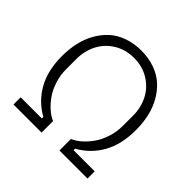

<svg xmlns="http://www.w3.org/2000/svg" viewBox="-175 -885 1060 1060"><g transform="rotate(45 354.5 -355.0)"><path d="M65.9 0V-56.2H231V-67.9Q152.8 -111.8 109.4 -189.2Q65.9 -266.6 65.9 -377.9Q65.9 -433.1 76.9 -482.2Q87.9 -531.2 111.3 -573Q134.8 -614.7 168.5 -645.3Q202.1 -675.8 250 -692.9Q297.9 -710 355 -710Q412.1 -710 460 -692.9Q507.8 -675.8 541.5 -645.3Q575.2 -614.7 598.6 -573Q622.1 -531.2 633.1 -482.2Q644 -433.1 644 -377.9Q644 -266.6 600.6 -189.2Q557.1 -111.8 479 -67.9V-56.2H644V0H424.8V-89.8Q451.2 -100.6 477.3 -123.5Q503.4 -146.5 525.9 -178.5Q548.3 -210.4 562.3 -253.7Q576.2 -296.9 576.2 -342.8V-423.8Q576.2 -485.4 550 -537.1Q523.9 -588.9 472.7 -620.8Q421.4 -652.8 355 -652.8Q288.6 -652.8 237.3 -620.8Q186 -588.9 159.9 -537.1Q133.8 -485.4 133.8 -423.8V-342.8Q133.8 -296.9 147.7 -253.7Q161.6 -210.4 184.1 -178.5Q206.5 -146.5 232.7 -123.5Q258.8 -100.6 285.2 -89.8V0Z"/></g></svg>

Font: Anuphan Light
Style: Regular
Weight: 300
Designer: Mike Abbink, Paul van der Laan, Pieter van Rosmalen, Mint Tantisuwanna
Foundry: Bold Monday; Cadson Demak
Version: Version 3.002;hotconv 1.0.109;makeotfexe 2.5.65596